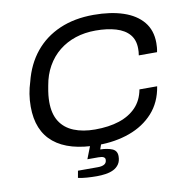

<svg xmlns="http://www.w3.org/2000/svg" viewBox="-93 -787 1025 1057"><g transform="rotate(-10 419.5 -259.0)"><path d="M399 12Q238 12 154.5 -56.5Q71 -125 71 -260Q71 -297 76.5 -330.5Q82 -364 92 -395Q116 -491 171 -558.5Q226 -626 309 -662Q392 -698 499 -698Q594 -698 664.5 -674.5Q735 -651 774 -604Q813 -557 813 -486Q813 -474 812 -461.5Q811 -449 808 -435H706Q708 -445 708.5 -454.5Q709 -464 709 -473Q709 -521 683 -551.5Q657 -582 608.5 -596.5Q560 -611 495 -611Q434 -611 382.5 -594Q331 -577 290.5 -544.5Q250 -512 223 -464.5Q196 -417 186 -357Q183 -341 181 -328.5Q179 -316 178 -305.5Q177 -295 176.5 -286Q176 -277 176 -268Q176 -201 203 -158.5Q230 -116 280.5 -95.5Q331 -75 399 -75Q476 -75 534 -94Q592 -113 629 -151.5Q666 -190 677 -250H776Q762 -162 709.5 -104Q657 -46 577 -17Q497 12 399 12ZM364 180Q337 180 308.5 178Q280 176 259 171L266 132H377Q401 132 414 124Q427 116 427 98Q427 89 418.5 84Q410 79 390 79H328L365 -16H426L407 38Q447 39 473.5 50Q500 61 500 92Q500 119 488 136.5Q476 154 456.5 163.5Q437 173 412.5 176.5Q388 180 364 180Z"/></g></svg>

Font: Archivo SemiExpanded
Style: Italic
Weight: 400
Width: 6
Italic angle: -10°
Designer: Hector Gatti
Foundry: Omnibus-Type
Version: Version 2.001